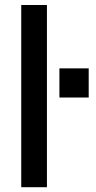

<svg xmlns="http://www.w3.org/2000/svg" viewBox="-20 -760 391 781"><path d="M221.7 -363.3V-481.9H340.8V-363.3ZM66.4 1.5V-739.7H170.9V1.5Z"/></svg>

Font: News Cycle
Style: Bold
Weight: 700
Version: Version 0.5.1